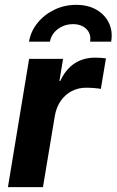

<svg xmlns="http://www.w3.org/2000/svg" viewBox="-20 -772 481 792"><path d="M12.7 0 100.1 -529.3H240.2L225.1 -438H228.5Q251 -486.3 287.4 -510.3Q323.7 -534.2 372.6 -534.2Q384.8 -534.2 396.2 -533.4Q407.7 -532.7 417 -531.2L396 -405.3Q387.2 -407.2 369.4 -408.7Q351.6 -410.2 334.5 -410.2Q303.2 -410.2 276.1 -396.2Q249 -382.3 230.7 -356.2Q212.4 -330.1 206.1 -293.5L157.2 0ZM294.4 -752Q343.3 -752 378.2 -731.7Q413.1 -711.4 429.4 -677Q445.8 -642.6 438.5 -600.1H351.6Q356.9 -631.3 336.7 -651.9Q316.4 -672.4 281.2 -672.4Q245.6 -672.4 218.5 -651.9Q191.4 -631.3 186 -600.1H99.6Q106.9 -642.6 134.5 -677Q162.1 -711.4 203.9 -731.7Q245.6 -752 294.4 -752Z"/></svg>

Font: Inter 24pt
Style: Bold Italic
Weight: 700
Italic angle: -9.3988°
Version: Version 4.001;git-66647c0bb